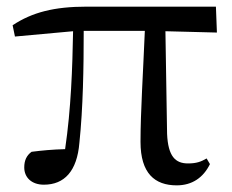

<svg xmlns="http://www.w3.org/2000/svg" viewBox="-20 -543 699 578"><path d="M512 15C558 15 592 -8 612 -49L602 -66C585 -56 571 -51 546 -51C508 -51 486 -72 483 -140L478 -449L633 -445L630 -523H241C143 -523 77 -506 18 -467L25 -433L200 -449C198 -339 194 -216 176 -94C138 -93 106 -90 75 -86C60 -75 53 -60 53 -39C53 -8 76 13 112 13C174 13 212 -28 219 -113C230 -218 232 -339 232 -450H416C411 -328 403 -205 403 -116C403 -21 446 15 512 15Z"/></svg>

Font: Source Han Serif CN Medium
Style: Regular
Weight: 500
Designer: Ryoko NISHIZUKA 西塚涼子 (kana & ideographs); Frank Grießhammer (Latin, Greek & Cyrillic); Wenlong ZHANG 张文龙 (bopomofo); San
Foundry: Adobe
Version: Version 2.002;hotconv 1.1.0;makeotfexe 2.6.0